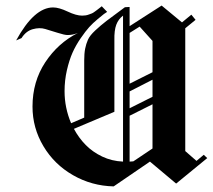

<svg xmlns="http://www.w3.org/2000/svg" viewBox="-20 -654 758 684"><path d="M56.7 -518.3 37.5 -510Q101.7 -627.5 169.2 -627.5Q190 -627.5 220.8 -612.9Q251.7 -598.3 272.5 -598.3Q279.2 -598.3 285 -599.2Q290.8 -600 297.1 -602.5Q303.3 -605 307.1 -606.2Q310.8 -607.5 317.5 -612.5Q324.2 -617.5 325.4 -618.3Q326.7 -619.2 334.6 -625.4Q342.5 -631.7 342.5 -631.7L361.7 -611.7Q355 -607.5 350.4 -604.2Q345.8 -600.8 328.3 -586.2Q310.8 -571.7 297.9 -557.5Q285 -543.3 267.5 -517.9Q250 -492.5 238.3 -466.2Q226.7 -440 218.3 -403.8Q210 -367.5 210 -329.2Q210 -270 233.3 -215L280 -235V-438.3Q280 -463.3 283.3 -480.4Q286.7 -497.5 293.3 -512.5Q300 -527.5 319.2 -545.4Q338.3 -563.3 360 -580Q381.7 -596.7 425 -628.3L441.7 -629.2V-560.8L555.8 -634.2L628.3 -574.2L661.7 -601.7L676.7 -583.3L640 -553.3V-115.8L680 -80.8L705.8 -102.5L718.3 -90.8L607.5 0L514.2 -78.3L385 10Q306.7 8.3 240 -30Q173.3 -68.3 134.6 -133.3Q95.8 -198.3 95.8 -274.2Q95.8 -363.3 141.2 -432.1Q186.7 -500.8 257.5 -536.7Q240 -529.2 220.8 -529.2Q210 -529.2 185.4 -537.1Q160.8 -545 140.8 -550.8Q120.8 -556.7 96.7 -550Q72.5 -543.3 56.7 -518.3ZM418.3 -598.3Q401.7 -585.8 394.2 -565.8Q386.7 -545.8 387.5 -510.8V-255.8L243.3 -195Q260.8 -162.5 285.4 -137.5Q310 -112.5 344.2 -96.2Q378.3 -80 418.3 -78.3Q418.3 -165 418.3 -338.3Q418.3 -511.7 418.3 -598.3ZM441.7 -355.8 523.3 -396.7V-508.3L477.5 -559.2L441.7 -536.7ZM441.7 -328.3V-268.3L523.3 -309.2V-370ZM441.7 -241.7V-78.3Q448.3 -78.3 455 -79.2L523.3 -125V-282.5Z"/></svg>

Font: Chomsky
Style: Regular
Weight: 400
Version: Version 2.3